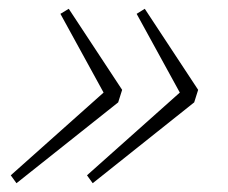

<svg xmlns="http://www.w3.org/2000/svg" viewBox="-20 -469 520 437"><path d="M222.5 -246 117.5 -437.5 136.5 -449 258 -264.5 249 -236 17.5 -52 4.5 -70 230 -271ZM396 -246 291 -437.5 309.5 -449 431 -264.5 422 -236 191 -52 178 -70 403.5 -271Z"/></svg>

Font: Newsreader 9pt ExtraLight
Style: Italic
Weight: 250
Italic angle: -17°
Designer: Hugues Gentile
Foundry: Production Type
Version: Version 1.003